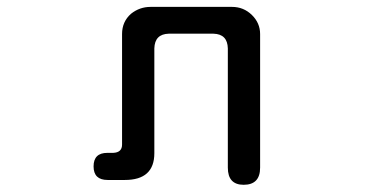

<svg xmlns="http://www.w3.org/2000/svg" viewBox="-20 -504 1040 546"><path d="M627.9 -366.2Q627 -407.2 586.9 -408.2H460Q419.9 -407.2 418.9 -366.2V-68.4Q418.9 7.8 335 7.8H286.1Q246.1 7.8 246.1 -30.8Q246.1 -69.3 285.2 -69.3H301.8Q327.1 -70.3 327.1 -92.8V-407.2Q327.1 -442.4 352.5 -464.8Q377 -484.4 408.2 -484.4H639.6Q672.9 -484.4 696.3 -461.4Q719.7 -438.5 719.7 -407.2V-27.3Q719.7 21.5 672.9 21.5Q627.9 21.5 627.9 -27.3V-366.2Z"/></svg>

Font: jf-openhuninn-1.0
Style: Regular
Weight: 400
Designer: [Kosugi Maru]
      Designed by Motoya company      

      [Varela Round]
      Joe Prince(Latin component); Avraham Co
Foundry: justfont CO.,LTD.
Version: 1.0